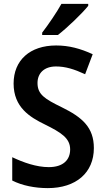

<svg xmlns="http://www.w3.org/2000/svg" viewBox="-20 -958 542 988"><path d="M434 -928V-938H296C271 -893 230 -833 197 -790V-778H278C326 -815 404 -890 434 -928ZM463 -196C463 -302 404 -354 298 -406C210 -449 173 -472 173 -531C173 -581 207 -616 268 -616C317 -616 362 -602 418 -576L457 -679C394 -708 335 -724 269 -724C134 -724 50 -648 50 -528C50 -406 134 -355 210 -318C295 -276 341 -247 341 -189C341 -136 306 -98 231 -98C167 -98 100 -122 43 -149V-29C94 -3 160 10 226 10C371 10 463 -69 463 -196Z"/></svg>

Font: Noto Sans Kannada SemiCondensed SemiBold
Style: Regular
Weight: 600
Width: 4
Designer: Jelle Bosma - Monotype Design Team
Foundry: Monotype Imaging Inc.
Version: Version 2.005